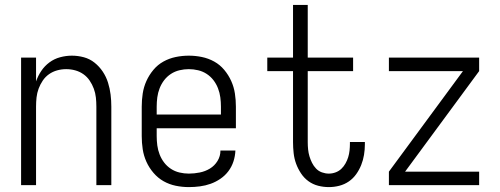

<svg xmlns="http://www.w3.org/2000/svg" viewBox="-20 -755 2040 783"><path d="M66 0V-520H127V-423Q135 -446 148.5 -466Q162 -486 181.5 -500.5Q201 -515 225 -521.5Q249 -528 273 -528Q298 -528 322 -521.5Q346 -515 365.5 -499.5Q385 -484 399 -463Q413 -442 420.5 -418Q428 -394 431 -369.5Q434 -345 434 -320V0H373V-320Q373 -339 371 -357.5Q369 -376 362.5 -393.5Q356 -411 345.5 -426.5Q335 -442 320 -452.5Q305 -463 287 -468Q269 -473 250 -473Q231 -473 213 -468Q195 -463 180 -452.5Q165 -442 154.5 -426.5Q144 -411 137.5 -393.5Q131 -376 129 -357.5Q127 -339 127 -320V0Z M750 8Q723 8 696.5 2.5Q670 -3 647 -16Q624 -29 606 -50Q588 -71 577 -95.5Q566 -120 562 -146.5Q558 -173 558 -200V-320Q558 -347 562 -373.5Q566 -400 577 -424.5Q588 -449 605.5 -470Q623 -491 646.5 -504Q670 -517 696.5 -522.5Q723 -528 750 -528Q777 -528 803.5 -522.5Q830 -517 853.5 -504Q877 -491 894.5 -470Q912 -449 923 -424.5Q934 -400 938 -373.5Q942 -347 942 -320V-232H619V-200Q619 -181 621.5 -162Q624 -143 631 -125Q638 -107 649.5 -92Q661 -77 677 -66.5Q693 -56 712 -51.5Q731 -47 750 -47Q772 -47 794.5 -51.5Q817 -56 836 -67.5Q855 -79 867 -98.5Q879 -118 879 -141H940Q939 -118 932 -96.5Q925 -75 911.5 -57Q898 -39 879 -26Q860 -13 839 -5.5Q818 2 795.5 5Q773 8 750 8ZM619 -288H881V-320Q881 -339 878.5 -358Q876 -377 869 -395Q862 -413 850.5 -428Q839 -443 823 -453.5Q807 -464 788 -468.5Q769 -473 750 -473Q731 -473 712 -468.5Q693 -464 677 -453.5Q661 -443 649.5 -428Q638 -413 631 -395Q624 -377 621.5 -358Q619 -339 619 -320Z M1321 8Q1299 8 1277.5 2.5Q1256 -3 1238 -16Q1220 -29 1207.5 -48Q1195 -67 1187.5 -87.5Q1180 -108 1177.5 -130.5Q1175 -153 1175 -175V-465H1070V-520H1175V-735H1235V-520H1420V-465H1235V-175Q1235 -160 1236.5 -145.5Q1238 -131 1242 -117.5Q1246 -104 1252.5 -91Q1259 -78 1269 -67.5Q1279 -57 1293 -52Q1307 -47 1321 -47Q1335 -47 1348.5 -52Q1362 -57 1372 -66.5Q1382 -76 1389 -88.5Q1396 -101 1400 -114Q1404 -127 1405.5 -141Q1407 -155 1407 -169V-176H1468V-166Q1468 -145 1464.5 -123.5Q1461 -102 1453 -82Q1445 -62 1432.5 -44.5Q1420 -27 1402.5 -15Q1385 -3 1364 2.5Q1343 8 1321 8Z M1566 0V-55L1868 -465H1566V-520H1934V-465L1632 -55H1934V0Z"/></svg>

Font: Iosevka Light
Style: Regular
Weight: 300
Monospace: yes
Designer: Belleve Invis
Foundry: Belleve Invis
Version: Version 32.5.0; ttfautohint (v1.8.4)